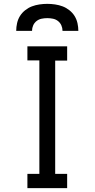

<svg xmlns="http://www.w3.org/2000/svg" viewBox="-20 -975 490 995"><path d="M122 0V-74H184V-662H122V-735H328V-661H266V-74H328V0ZM64 -815Q64 -835 68.5 -855Q73 -875 83.5 -892Q94 -909 110.5 -922Q127 -935 145.5 -942Q164 -949 184.5 -952Q205 -955 225 -955Q245 -955 265.5 -952Q286 -949 304.5 -942Q323 -935 339.5 -922Q356 -909 366.5 -892Q377 -875 381.5 -855Q386 -835 386 -815H304Q304 -830 298 -843.5Q292 -857 280.5 -866Q269 -875 254.5 -878Q240 -881 225 -881Q210 -881 195.5 -878Q181 -875 169.5 -866Q158 -857 152 -843.5Q146 -830 146 -815Z"/></svg>

Font: Zed Sans Extended
Style: Regular
Weight: 400
Width: 7
Designer: Belleve Invis
Foundry: Belleve Invis
Version: Version 1.0.0; ttfautohint (v1.8.4)